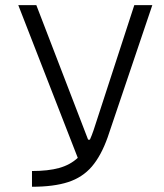

<svg xmlns="http://www.w3.org/2000/svg" viewBox="-20 -713 626 733"><path d="M102.1 0V-60.1Q164.1 -60.1 206.1 -71.8Q248 -83.5 276.9 -110.4L49.8 -693.4H118.7L316.4 -179.7H323.2Q330.6 -196.3 337.4 -216.3L492.7 -693.4H561.5L391.1 -189Q366.2 -118.7 330.6 -77.1Q294.9 -35.6 240 -17.8Q185.1 0 102.1 0Z"/></svg>

Font: Cascadia Mono PL Light
Style: Regular
Weight: 300
Monospace: yes
Designer: Aaron Bell
Foundry: Saja Typeworks
Version: Version 2404.023; ttfautohint (v1.8.4)